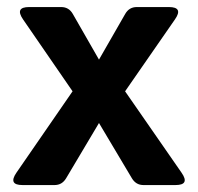

<svg xmlns="http://www.w3.org/2000/svg" viewBox="-20 -533 570 553"><path d="M44.9 0Q2.9 0 27.3 -35.6L189 -270L46.4 -477.1Q22 -512.7 64 -512.7H156.2Q178.2 -512.7 189.5 -493.2L265.1 -361.3L340.8 -493.2Q352.1 -512.7 374 -512.7H466.3Q508.8 -512.7 483.9 -477.1L340.3 -270L502.9 -35.6Q527.8 0 485.4 0H393.1Q371.6 0 359.9 -19.5L265.1 -178.7L170.4 -19.5Q158.7 0 137.2 0Z"/></svg>

Font: Istok
Style: Bold
Weight: 700
Designer: Andrey V. Panov
Foundry: Andrey V. Panov
Version: Version 1.0.1